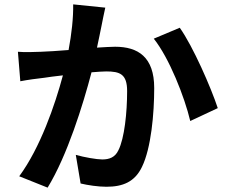

<svg xmlns="http://www.w3.org/2000/svg" viewBox="-20 -821 1040 879"><path d="M315 -801C316 -739 308 -667 294 -592C244 -588 198 -585 167 -584C131 -583 97 -581 62 -584L73 -449C103 -455 154 -462 183 -465C201 -468 232 -472 268 -476C232 -341 164 -144 68 -14L198 38C288 -109 360 -341 399 -490C426 -492 450 -494 466 -494C529 -494 562 -482 562 -404C562 -307 550 -188 522 -133C507 -101 481 -91 448 -91C423 -91 365 -101 327 -112L349 19C382 27 430 34 467 34C542 34 597 12 630 -57C672 -143 686 -301 686 -418C686 -560 612 -607 507 -607C487 -607 458 -605 424 -603C432 -639 439 -675 445 -704C450 -729 456 -760 462 -786ZM684 -644C755 -555 825 -377 851 -267L977 -326C946 -420 864 -608 803 -694Z"/></svg>

Font: Noto Sans Japanese Bold
Style: Bold
Weight: 700
Designer: Ryoko NISHIZUKA (kana & ideographs); Paul D. Hunt (Latin, Greek & Cyrillic); Wenlong ZHANG (bopomofo); Sandoll Communica
Foundry: Adobe Systems Incorporated
Version: Version 1.000;PS 1;hotconv 1.0.78;makeotf.lib2.5.61930